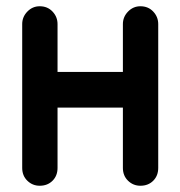

<svg xmlns="http://www.w3.org/2000/svg" viewBox="-20 -584 577 614"><path d="M51 -507Q51 -530 67.5 -547Q84 -564 107 -564Q132 -564 148 -547Q164 -530 164 -507V-354H373V-507Q373 -530 389.5 -547Q406 -564 429 -564Q454 -564 470 -547Q486 -530 486 -507V-47Q486 -22 470 -6Q454 10 429 10Q406 10 389.5 -6Q373 -22 373 -47V-240H164V-47Q164 -22 148 -6Q132 10 107 10Q84 10 67.5 -6Q51 -22 51 -47Z"/></svg>

Font: VDS
Style: Bold
Weight: 700
Designer: artmaker
Foundry: artmaker
Version: Version 1.000 2009 initial release